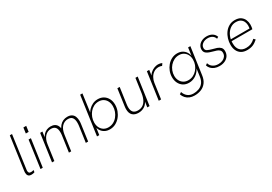

<svg xmlns="http://www.w3.org/2000/svg" viewBox="36 -1744 4252 3002"><g transform="rotate(-30 2161.5 -243.5)"><path d="M134 6Q94 6 77 -15Q60 -36 60 -70Q60 -73 60.5 -82Q61 -91 62 -99L146 -697H186L104 -103Q103 -98 102.5 -92.5Q102 -87 102 -80Q102 -59 111.5 -46Q121 -33 147 -33Q158 -33 169.5 -34.5Q181 -36 196 -42L191 -4Q174 2 161 4Q148 6 134 6Z M298 0 367 -493H409L339 0ZM377 -596 391 -697H442L428 -596Z M506 0 576 -493H617L599 -367L591 -371Q609 -416 636 -444.5Q663 -473 696 -486Q729 -499 764 -499Q808 -499 838 -482.5Q868 -466 884 -432.5Q900 -399 900 -347L879 -351Q899 -402 926.5 -434.5Q954 -467 989.5 -483Q1025 -499 1066 -499Q1116 -499 1146 -479.5Q1176 -460 1189.5 -425.5Q1203 -391 1203 -346Q1203 -329 1201.5 -315.5Q1200 -302 1198 -287L1158 0H1116L1156 -281Q1158 -296 1159 -310Q1160 -324 1160 -340Q1160 -397 1137 -430Q1114 -463 1057 -463Q994 -463 949.5 -416.5Q905 -370 892 -280L852 0H811L852 -291Q854 -305 854.5 -318.5Q855 -332 855 -342Q855 -404 829.5 -433.5Q804 -463 752 -463Q689 -463 644 -415.5Q599 -368 587 -280L548 0Z M1551 6Q1501 6 1462.5 -14Q1424 -34 1400 -70Q1376 -106 1370 -154L1382 -162L1359 0H1318L1416 -697H1457L1407 -331L1397 -343Q1415 -389 1448 -424Q1481 -459 1524 -479Q1567 -499 1617 -499Q1675 -499 1718.5 -472.5Q1762 -446 1787 -399Q1812 -352 1812 -289Q1812 -233 1792.5 -180.5Q1773 -128 1738 -86Q1703 -44 1655.5 -19Q1608 6 1551 6ZM1546 -33Q1595 -33 1636 -54Q1677 -75 1707 -111.5Q1737 -148 1753.5 -193Q1770 -238 1770 -286Q1770 -337 1750.5 -376.5Q1731 -416 1695 -438.5Q1659 -461 1610 -461Q1562 -461 1521 -439.5Q1480 -418 1450.5 -382Q1421 -346 1404.5 -300.5Q1388 -255 1388 -207Q1388 -156 1408 -116.5Q1428 -77 1463.5 -55Q1499 -33 1546 -33Z M2069 6Q2000 6 1962 -30.5Q1924 -67 1924 -142Q1924 -153 1925 -165Q1926 -177 1928 -192L1970 -493H2012L1971 -204Q1969 -190 1968 -176.5Q1967 -163 1967 -154Q1967 -90 1995 -60.5Q2023 -31 2077 -31Q2126 -31 2163 -53Q2200 -75 2224.5 -121Q2249 -167 2260 -239L2296 -493H2337L2267 0H2226L2244 -124L2253 -123Q2225 -55 2176.5 -24.5Q2128 6 2069 6Z M2433 0 2503 -493H2545L2527 -363L2516 -364Q2533 -411 2565 -440.5Q2597 -470 2634.5 -484.5Q2672 -499 2705 -499Q2723 -499 2741 -495Q2759 -491 2776 -482L2751 -446Q2740 -451 2724.5 -454.5Q2709 -458 2695 -458Q2641 -458 2603 -431.5Q2565 -405 2542.5 -363.5Q2520 -322 2514 -278L2475 0Z M2962 210Q2913 210 2874.5 194Q2836 178 2809 148Q2782 118 2769 78L2803 55Q2818 107 2859 140.5Q2900 174 2962 174Q3014 174 3060 157Q3106 140 3138 99.5Q3170 59 3179 -12L3200 -167L3206 -161Q3175 -89 3116.5 -47.5Q3058 -6 2987 -6Q2929 -6 2886 -33Q2843 -60 2819.5 -107Q2796 -154 2796 -213Q2796 -269 2815.5 -320Q2835 -371 2869.5 -411.5Q2904 -452 2950.5 -475.5Q2997 -499 3052 -499Q3124 -499 3171.5 -456.5Q3219 -414 3230 -344L3226 -339L3247 -493H3288L3220 -10Q3210 69 3173.5 117.5Q3137 166 3083 188Q3029 210 2962 210ZM2997 -46Q3045 -46 3085.5 -66Q3126 -86 3156 -120.5Q3186 -155 3202.5 -198.5Q3219 -242 3219 -290Q3219 -340 3199.5 -378Q3180 -416 3144.5 -438.5Q3109 -461 3060 -461Q3013 -461 2972.5 -440.5Q2932 -420 2901.5 -385.5Q2871 -351 2854 -306.5Q2837 -262 2837 -215Q2837 -167 2857 -128.5Q2877 -90 2913 -68Q2949 -46 2997 -46Z M3530 6Q3482 6 3444.5 -9Q3407 -24 3382.5 -50Q3358 -76 3348 -110L3380 -132Q3392 -86 3431.5 -58Q3471 -30 3531 -30Q3572 -30 3605 -44Q3638 -58 3658 -84.5Q3678 -111 3678 -148Q3678 -180 3660 -197.5Q3642 -215 3612.5 -225.5Q3583 -236 3547 -245Q3520 -252 3495.5 -261Q3471 -270 3452 -282Q3433 -294 3422 -312.5Q3411 -331 3411 -358Q3411 -399 3433.5 -431Q3456 -463 3495 -481Q3534 -499 3584 -499Q3639 -499 3680 -474.5Q3721 -450 3738 -402L3708 -384Q3693 -427 3660 -446Q3627 -465 3583 -465Q3527 -465 3488.5 -436Q3450 -407 3450 -362Q3450 -326 3480 -310Q3510 -294 3560 -281Q3599 -272 3635.5 -259.5Q3672 -247 3696 -223Q3720 -199 3720 -155Q3720 -106 3696 -70Q3672 -34 3629 -14Q3586 6 3530 6Z M4030 6Q3969 6 3927 -19Q3885 -44 3863 -89.5Q3841 -135 3841 -194Q3841 -250 3857.5 -304Q3874 -358 3906 -402Q3938 -446 3984.5 -472.5Q4031 -499 4089 -499Q4156 -499 4195.5 -472Q4235 -445 4252.5 -403Q4270 -361 4270 -316Q4270 -296 4267 -273.5Q4264 -251 4260 -237H3885Q3883 -226 3883 -215Q3883 -204 3883 -194Q3883 -117 3922 -74.5Q3961 -32 4032 -32Q4081 -32 4118.5 -47Q4156 -62 4198 -100L4225 -72Q4178 -30 4134 -12Q4090 6 4030 6ZM4226 -261Q4228 -276 4230 -291Q4232 -306 4232 -322Q4232 -356 4218.5 -388.5Q4205 -421 4174 -442Q4143 -463 4089 -463Q4039 -463 3998 -437.5Q3957 -412 3929 -368.5Q3901 -325 3889 -269H4239Z"/></g></svg>

Font: Hanken Grotesk ExtraLight
Style: Italic
Weight: 250
Italic angle: -8°
Designer: Alfredo Marco Pradil
Foundry: Hanken Design Co.
Version: Version 3.013